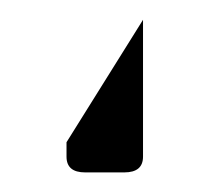

<svg xmlns="http://www.w3.org/2000/svg" viewBox="-20 -51 214 196"><path d="M126 108.9Q126 125 106.9 125H66.9Q47.9 125 47.9 108.9V94.2L126 -30.8Z"/></svg>

Font: Hhenum
Style: Regular
Weight: 400
Designer: T. Christopher White
Version: Version 1.0